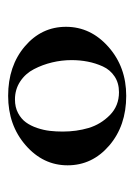

<svg xmlns="http://www.w3.org/2000/svg" viewBox="50 -625 327 467"><g transform="rotate(-90 213.5 -391.5)"><path d="M213.9 -248Q141.1 -248 93 -289.3Q44.9 -330.6 44.9 -390.6Q44.9 -450.2 93.8 -492.7Q142.6 -535.2 213.9 -535.2Q286.6 -535.2 334.2 -494.6Q381.8 -454.1 381.8 -394.5Q381.8 -334.5 333 -291.3Q284.2 -248 213.9 -248ZM222.7 -265.6Q245.1 -265.6 261.2 -276.4Q277.3 -287.1 285.4 -304.9Q293.5 -322.8 297.1 -341.6Q300.8 -360.4 300.8 -380.9Q300.8 -404.8 295.2 -428.2Q289.6 -451.7 278.8 -472.4Q268.1 -493.2 248.8 -505.9Q229.5 -518.6 205.1 -518.6Q186 -518.6 171.9 -511Q157.7 -503.4 149.4 -491.9Q141.1 -480.5 135.7 -464.6Q130.4 -448.7 128.7 -433.8Q127 -418.9 127 -402.3Q127 -369.1 135.7 -339.6Q144.5 -310.1 167 -287.8Q189.5 -265.6 222.7 -265.6Z"/></g></svg>

Font: Comprehension SemiBold
Style: Regular
Weight: 600
Designer: Alfredo Marco Pradil
Foundry: Alfredo Marco Pradil
Version: 1.0